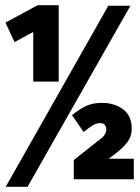

<svg xmlns="http://www.w3.org/2000/svg" viewBox="-20 -719 540 739"><path d="M401 -110Q400 -109 400 -109L399 -108ZM495 -29H264V-103L356 -176Q376 -190 382.5 -200Q389 -210 389 -221Q389 -230 384 -237.5Q379 -245 364 -245Q350 -245 336.5 -236.5Q323 -228 302 -211L257 -276Q285 -298 310 -310.5Q335 -323 373 -323Q421 -323 454 -298Q487 -273 487 -224Q487 -192 466.5 -167Q446 -142 401 -110L398 -108H399H495ZM108 -405V-596Q91 -587 71 -576Q51 -565 36 -557L1 -632L125 -699H206V-405ZM482 -697 86 0H2L397 -697Z"/></svg>

Font: D2Coding
Style: Bold
Weight: 700
Monospace: yes
Designer: Yong-Rak Park; Jeong-Hwan Yoon; Sang-Min Lee;
Foundry: NHN Corporation
Version: Version 1.3.2; Build 20180524